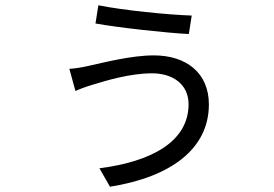

<svg xmlns="http://www.w3.org/2000/svg" viewBox="-20 -655 1040 728"><path d="M695 -260C695 -118 554 -42 357 -17L397 53C630 16 772 -92 772 -259C772 -379 686 -445 563 -445C477 -445 370 -417 315 -405C293 -400 265 -395 243 -394L266 -310C281 -317 308 -327 332 -334C384 -350 474 -377 557 -377C633 -377 695 -337 695 -260ZM353 -635 342 -566C429 -550 614 -530 696 -526L707 -596C616 -599 447 -616 353 -635Z"/></svg>

Font: Noto Sans T Chinese Regular
Style: Regular
Weight: 400
Designer: Ryoko NISHIZUKA (kana & ideographs); Paul D. Hunt (Latin, Greek & Cyrillic); Wenlong ZHANG (bopomofo); Sandoll Communica
Foundry: Adobe Systems Incorporated
Version: Version 1.000;PS 1;hotconv 1.0.78;makeotf.lib2.5.61930